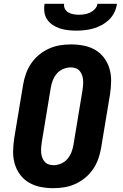

<svg xmlns="http://www.w3.org/2000/svg" viewBox="-20 -975 640 1003"><path d="M258 8Q224 8 191.5 1.5Q159 -5 131.5 -21Q104 -37 85 -62.5Q66 -88 57 -119Q48 -150 48.5 -183.5Q49 -217 54 -251L101 -534Q106 -563 116 -591Q126 -619 143.5 -644.5Q161 -670 185 -689.5Q209 -709 237 -721.5Q265 -734 294 -738.5Q323 -743 351 -743Q385 -743 418 -736.5Q451 -730 478 -714Q505 -698 524 -672.5Q543 -647 552 -616Q561 -585 560.5 -551.5Q560 -518 555 -484L508 -201Q503 -172 493 -144Q483 -116 465.5 -90.5Q448 -65 424 -45.5Q400 -26 372 -13.5Q344 -1 315 3.5Q286 8 258 8ZM260 -112Q279 -112 299 -120.5Q319 -129 332.5 -145Q346 -161 353.5 -180.5Q361 -200 364 -220L411 -504Q413 -517 414 -530.5Q415 -544 414 -557.5Q413 -571 408.5 -583Q404 -595 396 -604.5Q388 -614 375.5 -618.5Q363 -623 350 -623Q330 -623 310 -614.5Q290 -606 276.5 -590Q263 -574 255.5 -554.5Q248 -535 245 -515L198 -231Q196 -218 195 -204.5Q194 -191 195 -177.5Q196 -164 200.5 -152Q205 -140 213 -130.5Q221 -121 233.5 -116.5Q246 -112 260 -112ZM379 -815Q357 -815 335 -817.5Q313 -820 293 -826.5Q273 -833 255.5 -844.5Q238 -856 226.5 -873Q215 -890 212 -911.5Q209 -933 213 -955H315Q313 -940 319.5 -928Q326 -916 338 -909.5Q350 -903 364 -900.5Q378 -898 393 -898Q407 -898 422 -900.5Q437 -903 451 -909.5Q465 -916 476 -928Q487 -940 489 -955H591Q588 -933 578 -911.5Q568 -890 550.5 -873Q533 -856 512 -844.5Q491 -833 468.5 -826.5Q446 -820 423.5 -817.5Q401 -815 379 -815Z"/></svg>

Font: Iosevka SS04 Heavy Extended
Style: Italic
Weight: 900
Width: 7
Italic angle: -9°
Monospace: yes
Designer: Belleve Invis
Foundry: Belleve Invis
Version: Version 19.0.0; ttfautohint (v1.8.4)